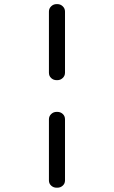

<svg xmlns="http://www.w3.org/2000/svg" viewBox="-20 -750 540 910"><path d="M248 139.6Q233.4 139.6 222.7 129.9Q211.9 120.1 211.9 105.5V-184.6Q211.9 -199.2 222.7 -209.5Q233.4 -219.7 248 -219.7H252Q266.6 -219.7 277.3 -210Q288.1 -200.2 288.1 -184.6V105.5Q288.1 120.1 277.3 129.9Q266.6 139.6 252 139.6ZM248 -370.1Q233.4 -370.1 222.7 -379.9Q211.9 -389.6 211.9 -405.3V-695.3Q211.9 -710 222.7 -720.2Q233.4 -730.5 248 -730.5H252Q266.6 -730.5 277.3 -720.2Q288.1 -710 288.1 -695.3V-405.3Q288.1 -390.6 277.3 -380.4Q266.6 -370.1 252 -370.1Z"/></svg>

Font: Rounded-L Mgen+ 2m regular
Style: Regular
Weight: 400
Designer: [Source Han Sans]
Ryoko NISHIZUKA  (kana & ideographs); Paul D. Hunt (Latin, Greek & Cyrillic); Wenlong ZHANG  (bopomofo
Version: Version 1.059.20150602